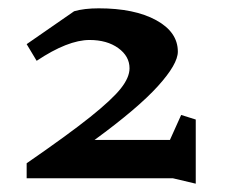

<svg xmlns="http://www.w3.org/2000/svg" viewBox="-20 -843 541 461"><path d="M450 -402 395 -415H44V-451Q144 -520 196.5 -562Q249 -604 270 -630.5Q291 -657 291 -679Q291 -708 264 -727.5Q237 -747 195 -747Q143 -747 68 -697L44 -737L158 -816Q182 -823 217 -823Q303 -823 355 -794.5Q407 -766 407 -719Q407 -689 359 -636Q311 -583 207 -507H388L415 -567L450 -556Z"/></svg>

Font: InknutAntiqua
Style: Medium
Weight: 500
Designer: Claus Eggers Srensen
Foundry: Claus Eggers Srensen
Version: Version 1.000; ttfautohint (v1.2) -l 7 -r 28 -G 50 -x 13 -D 